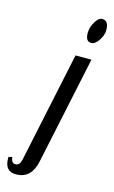

<svg xmlns="http://www.w3.org/2000/svg" viewBox="-163 -741 593 1002"><g transform="rotate(15 133.0 -240.0)"><path d="M234 -554Q204 -554 204 -600Q204 -631 222 -660.5Q240 -690 258.5 -690Q277 -690 285.5 -677Q294 -664 294 -638Q294 -612 275 -583Q256 -554 234 -554ZM33 210Q-28 210 -28 140V132L-8 128Q-6 160 17 160Q40 160 47 126L173 -470H259L136 111Q116 210 33 210Z"/></g></svg>

Font: Trochut
Style: Italic
Weight: 400
Italic angle: -12°
Designer: Andreu Balius
Foundry: Andreu Balius
Version: Version 1.001